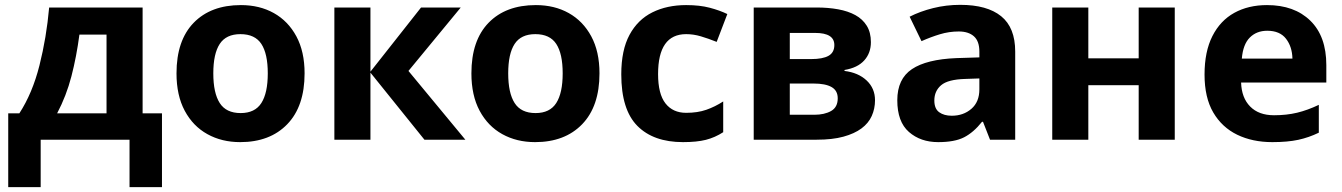

<svg xmlns="http://www.w3.org/2000/svg" viewBox="-20 -577 5541 793"><path d="M14 -109H60Q114 -192 143 -307Q172 -422 183 -546H569V-109H649V196H515V0H148V196H14ZM420 -109V-434H308Q296 -343 275 -262Q254 -181 216 -109Z M1238 -274Q1238 -138 1166.5 -64Q1095 10 972 10Q896 10 836.5 -23Q777 -56 743 -119.5Q709 -183 709 -274Q709 -410 780 -483Q851 -556 975 -556Q1052 -556 1111 -523Q1170 -490 1204 -427Q1238 -364 1238 -274ZM861 -274Q861 -193 887.5 -151.5Q914 -110 974 -110Q1033 -110 1059.5 -151.5Q1086 -193 1086 -274Q1086 -355 1059.5 -395.5Q1033 -436 973 -436Q914 -436 887.5 -395.5Q861 -355 861 -274Z M1361 -546H1510V-281L1719 -546H1883L1667 -284L1902 0H1733L1510 -277V0H1361Z M2456 -274Q2456 -138 2384.5 -64Q2313 10 2190 10Q2114 10 2054.5 -23Q1995 -56 1961 -119.5Q1927 -183 1927 -274Q1927 -410 1998 -483Q2069 -556 2193 -556Q2270 -556 2329 -523Q2388 -490 2422 -427Q2456 -364 2456 -274ZM2079 -274Q2079 -193 2105.5 -151.5Q2132 -110 2192 -110Q2251 -110 2277.5 -151.5Q2304 -193 2304 -274Q2304 -355 2277.5 -395.5Q2251 -436 2191 -436Q2132 -436 2105.5 -395.5Q2079 -355 2079 -274Z M2801 10Q2679 10 2612.5 -57Q2546 -124 2546 -270Q2546 -370 2580 -433Q2614 -496 2674.5 -526Q2735 -556 2814 -556Q2870 -556 2911.5 -545Q2953 -534 2984 -519L2940 -404Q2905 -418 2874.5 -427Q2844 -436 2814 -436Q2698 -436 2698 -271Q2698 -189 2728.5 -150Q2759 -111 2814 -111Q2861 -111 2897 -123.5Q2933 -136 2967 -158V-31Q2933 -9 2895.5 0.5Q2858 10 2801 10Z M3353 -546Q3401 -546 3442 -538.5Q3483 -531 3513 -514.5Q3543 -498 3560 -470.5Q3577 -443 3577 -403Q3577 -358 3549.5 -327.5Q3522 -297 3468 -288V-284Q3525 -277 3559.5 -244.5Q3594 -212 3594 -163Q3594 -128 3580.5 -98Q3567 -68 3538 -46.5Q3509 -25 3463.5 -12.5Q3418 0 3353 0H3093V-546ZM3242 -232V-103H3343Q3385 -103 3412.5 -118.5Q3440 -134 3440 -171Q3440 -203 3414.5 -217.5Q3389 -232 3340 -232ZM3242 -441V-333H3330Q3378 -333 3402 -346.5Q3426 -360 3426 -391Q3426 -441 3347 -441Z M3930 -337 4025 -340V-364Q4025 -407 4002.5 -427Q3980 -447 3940 -447Q3900 -447 3862 -435.5Q3824 -424 3786 -407L3737 -508Q3780 -530 3834 -543.5Q3888 -557 3946 -557Q4057 -557 4115 -510Q4173 -463 4173 -364V0H4069L4040 -74H4036Q4001 -30 3962 -10Q3923 10 3855 10Q3782 10 3734 -32Q3686 -74 3686 -163Q3686 -251 3746.5 -291.5Q3807 -332 3930 -337ZM3839 -162Q3839 -128 3859 -113.5Q3879 -99 3911 -99Q3959 -99 3992 -127.5Q4025 -156 4025 -208V-253L3967 -251Q3895 -249 3867 -225Q3839 -201 3839 -162Z M4475 -546V-336H4683V-546H4832V0H4683V-225H4475V0H4326V-546Z M5213 -556Q5326 -556 5392 -491.5Q5458 -427 5458 -308V-236H5106Q5108 -173 5143.5 -137Q5179 -101 5242 -101Q5294 -101 5337.5 -111.5Q5381 -122 5427 -144V-29Q5386 -9 5342 0.5Q5298 10 5235 10Q5153 10 5090 -20.5Q5027 -51 4991 -112.5Q4955 -174 4955 -269Q4955 -364 4987.5 -428Q5020 -492 5078 -524Q5136 -556 5213 -556ZM5214 -450Q5170 -450 5142 -422Q5114 -394 5109 -335H5318Q5317 -384 5291.5 -417Q5266 -450 5214 -450Z"/></svg>

Font: BC Sans
Style: Bold
Weight: 700
Designer: Monotype Design Team
Province of B.C.
Foundry: Monotype Imaging Inc.
Version: Version 2.000;GOOG;noto-source:20170915:90ef993387c0